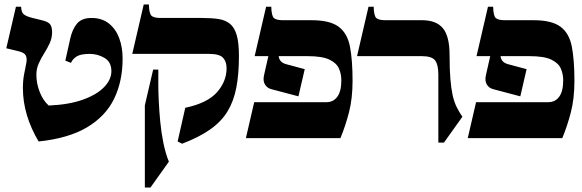

<svg xmlns="http://www.w3.org/2000/svg" viewBox="-20 -615 2593 855"><path d="M388 -535Q433 -535 464 -511Q495 -487 510.5 -446Q526 -405 526 -354Q526 -253 488 -175Q450 -97 367.5 -48Q285 1 152 15Q118 -42 100 -101.5Q82 -161 82 -223Q82 -259 88 -287.5Q94 -316 97.5 -336Q101 -356 94.5 -368.5Q88 -381 62 -387L8 -400L51 -585H74Q75 -560 86 -551Q97 -542 125 -535L162 -526Q194 -519 203 -507Q212 -495 212 -472Q212 -446 201.5 -423Q191 -400 177 -378Q163 -356 152.5 -332.5Q142 -309 142 -282Q142 -243 157 -205Q172 -167 197 -145Q288 -149 350 -171.5Q412 -194 444 -227.5Q476 -261 476 -298Q476 -339 445.5 -357Q415 -375 380 -375Q340 -375 322 -364Q304 -353 296 -335L271 -345Q283 -399 292.5 -442Q302 -485 323 -510Q344 -535 388 -535Z M880 -535Q921 -535 952 -530.5Q983 -526 1003.5 -509.5Q1024 -493 1034 -459Q1044 -425 1044 -365Q1044 -286 1032.5 -225.5Q1021 -165 993.5 -119.5Q966 -74 916.5 -39Q867 -4 791 25L771 15L805 -135Q904 -156 946.5 -204.5Q989 -253 989 -311Q989 -341 973 -358Q957 -375 911 -375H569L620 -595H643Q644 -555 654.5 -545Q665 -535 695 -535ZM662 -305H685V-235Q685 -207 687 -164.5Q689 -122 693.5 -74Q698 -26 707.5 21Q717 68 732 105L650 220H625V-146Z M1368 -525Q1449 -525 1488 -496Q1527 -467 1538.5 -407Q1550 -347 1550 -255Q1550 -176 1534 -114.5Q1518 -53 1496 0H1075L1112 -160H1434Q1464 -160 1482 -184Q1500 -208 1500 -258Q1500 -285 1489.5 -309.5Q1479 -334 1447 -349.5Q1415 -365 1349 -365H1221Q1224 -337 1255 -329L1337 -307L1309 -186L1188 -218Q1169 -223 1159.5 -239.5Q1150 -256 1156 -281L1175 -365H1114L1165 -585H1188Q1189 -545 1199.5 -535Q1210 -525 1240 -525Z M1982 -370Q1982 -307 1985.5 -264.5Q1989 -222 1995.5 -192Q2002 -162 2013 -139.5Q2024 -117 2039 -95L1957 20H1932V-283Q1932 -327 1917.5 -346Q1903 -365 1858 -365H1570L1621 -585H1644Q1645 -545 1655.5 -535Q1666 -525 1696 -525H1860Q1923 -525 1952.5 -489Q1982 -453 1982 -370Z M2356 -525Q2437 -525 2476 -496Q2515 -467 2526.5 -407Q2538 -347 2538 -255Q2538 -176 2522 -114.5Q2506 -53 2484 0H2063L2100 -160H2422Q2452 -160 2470 -184Q2488 -208 2488 -258Q2488 -285 2477.5 -309.5Q2467 -334 2435 -349.5Q2403 -365 2337 -365H2209Q2212 -337 2243 -329L2325 -307L2297 -186L2176 -218Q2157 -223 2147.5 -239.5Q2138 -256 2144 -281L2163 -365H2102L2153 -585H2176Q2177 -545 2187.5 -535Q2198 -525 2228 -525Z"/></svg>

Font: Bona Nova SC
Style: Bold
Weight: 700
Designer: Mateusz Machalski
Foundry: Capitalics
Version: Version 4.001; ttfautohint (v1.8.4.7-5d5b)